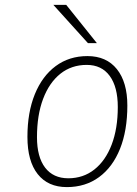

<svg xmlns="http://www.w3.org/2000/svg" viewBox="-20 -752 560 784"><path d="M253 12Q176 12 134 -41Q92 -94 92 -193Q92 -293 122.2 -367.2Q152.5 -441.5 207.5 -482.2Q262.5 -523 337 -523Q414.5 -523 457.2 -469.8Q500 -416.5 500 -321Q500 -219 470 -144.2Q440 -69.5 384.5 -28.8Q329 12 253 12ZM259 -24Q320 -24 365.5 -60Q411 -96 436 -161.5Q461 -227 461 -315Q461 -397 428 -442Q395 -487 334 -487Q272 -487 226.5 -450.8Q181 -414.5 156 -348.2Q131 -282 131 -192Q131 -111 164.2 -67.5Q197.5 -24 259 -24ZM339 -576 198 -732H250.5L375.5 -576Z"/></svg>

Font: Overpass Thin
Style: Italic
Weight: 250
Italic angle: -10°
Designer: Delve Withrington, Dave Bailey, Thomas Jockin
Foundry: Delve Fonts LLC
Version: Version 4.000